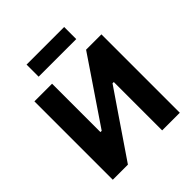

<svg xmlns="http://www.w3.org/2000/svg" viewBox="-242 -1075 1235 1235"><g transform="rotate(-45 375.0 -458.0)"><path d="M70.5 0V-713H231V-273H242.5L358 -443.5Q401.5 -508 446.5 -574Q491.5 -640 540.5 -713H680V0H519.5V-440H508L391.5 -269.5Q338.5 -191.5 294 -126.2Q249.5 -61 208 0ZM202 -806V-916H544V-806Z"/></g></svg>

Font: Commissioner
Style: Bold
Weight: 700
Designer: Kostas Bartsokas
Foundry: Kostas Bartsokas
Version: Version 1.000; ttfautohint (v1.8.3)